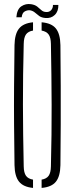

<svg xmlns="http://www.w3.org/2000/svg" viewBox="-20 -914 366 939"><path d="M141.5 5Q94 0.5 73 -25.8Q52 -52 51 -106Q49.5 -209 48.8 -304.2Q48 -399.5 48.8 -495Q49.5 -590.5 51 -693.5Q52 -748 73 -774.2Q94 -800.5 141.5 -805V-764.5Q117.5 -760.5 107 -745.5Q96.5 -730.5 96 -699Q92 -546.5 92.2 -402.5Q92.5 -258.5 96 -100.5Q96.5 -69.5 107 -54.5Q117.5 -39.5 141.5 -35.5ZM183.5 5V-35.5Q207.5 -39.5 218 -54.5Q228.5 -69.5 229 -100.5Q233 -258.5 232.5 -402.5Q232 -546.5 229 -699Q228.5 -730.5 218 -745.2Q207.5 -760 183.5 -764.5V-805Q232 -801 253.2 -774.8Q274.5 -748.5 275.5 -693.5Q276.5 -590 277 -494.8Q277.5 -399.5 277 -304.2Q276.5 -209 275.5 -106Q274.5 -51.5 253.2 -25.2Q232 1 183.5 5ZM239 -890H265.5Q266 -858.5 248 -841Q230 -823.5 202 -826Q183.5 -827.5 172.2 -835.5Q161 -843.5 151.5 -852Q142 -860.5 128 -863.5Q116 -865.5 102.2 -858.8Q88.5 -852 86 -829.5H60Q63 -869 84.5 -883.2Q106 -897.5 132 -893.5Q151 -890.5 162 -881.8Q173 -873 181.8 -864.8Q190.5 -856.5 203 -855.5Q220 -853.5 229.8 -864Q239.5 -874.5 239 -890Z"/></svg>

Font: Big Shoulders Stencil Display Light
Style: Regular
Weight: 300
Designer: Patric King
Foundry: XO Type Co
Version: Version 1.000